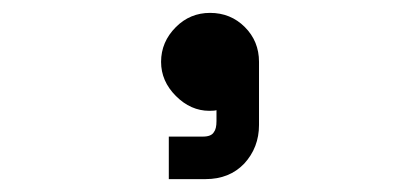

<svg xmlns="http://www.w3.org/2000/svg" viewBox="-20 -152 636 298"><path d="M230 -56Q230 -87 253 -110Q275 -132 306 -132Q338 -132 360 -110Q382 -88 382 -56V42Q382 77 359 102Q336 126 299 126H242V60H248H295Q308 60 312 53Q316 48 316 36V19Q313 20 305 20Q276 20 253 -3Q230 -26 230 -56Z"/></svg>

Font: Rilu
Style: Bold
Weight: 500
Designer: Alí Sinisterra
Foundry: Alí Sinisterra
Version: ""